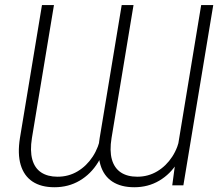

<svg xmlns="http://www.w3.org/2000/svg" viewBox="-20 -748 881 775"><path d="M689.9 -108.9 792 -727.5H840.8L720.2 0H675.3ZM707.5 -201.2 733.4 -201.7Q725.6 -139.6 696.8 -92.5Q668 -45.4 623 -18.8Q578.1 7.8 522 7.8Q468.3 7.8 433.3 -15.1Q398.4 -38.1 385.3 -82.8Q372.1 -127.4 382.3 -190.9L471.2 -727.5H519L430.2 -190.9Q421.9 -139.2 431.6 -104.5Q441.4 -69.8 467.5 -52.2Q493.7 -34.7 534.2 -34.7Q578.1 -34.7 614.5 -56.4Q650.9 -78.1 675.3 -115.7Q699.7 -153.3 707.5 -201.2ZM387.2 -201.2 412.6 -201.7Q404.8 -139.6 375.7 -92.5Q346.7 -45.4 301.5 -18.8Q256.3 7.8 199.7 7.8Q146 7.8 111.3 -15.1Q76.7 -38.1 63.5 -82.5Q50.3 -127 60.5 -190.9L149.4 -727.5H197.8L108.9 -190.9Q100.6 -139.2 110.4 -104.2Q120.1 -69.3 146.2 -52Q172.4 -34.7 212.4 -34.7Q256.8 -34.7 293.2 -56.4Q329.6 -78.1 354.2 -115.7Q378.9 -153.3 387.2 -201.2Z"/></svg>

Font: Inter 20pt ExtraLight
Style: Italic
Weight: 250
Italic angle: -9.3988°
Version: Version 4.001;git-66647c0bb